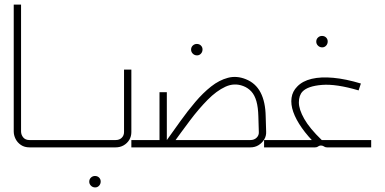

<svg xmlns="http://www.w3.org/2000/svg" viewBox="-20 -644 1682 839"><path d="M206 0H186V-32H206ZM196 0H109Q87 0 71.5 -10.5Q56 -21 48 -37Q40 -53 40 -70V-624H72V-70Q72 -55 81.5 -43.5Q91 -32 109 -32H196Z M396 175Q385 175 377.5 167.5Q370 160 370 150Q370 139 377.5 132Q385 125 395 125Q406 125 413 132Q420 139 420 149Q420 160 413 167.5Q406 175 396 175Z M196 0V-32H485Q502 -32 512 -42Q522 -52 522 -67V-340H554V-67Q554 -48 545 -33Q536 -18 520.5 -9Q505 0 485 0Z M841 -402Q830 -402 822.5 -409.5Q815 -417 815 -427Q815 -438 822.5 -445Q830 -452 840 -452Q851 -452 858 -445Q865 -438 865 -428Q865 -417 858 -409.5Q851 -402 841 -402Z M677 -22V-241H709V-22ZM554 0V-32H711V0ZM702 0V-32H1074Q1091 -32 1101.5 -42.5Q1112 -53 1111 -67L1109 -135Q1108 -175 1100.5 -201.5Q1093 -228 1078.5 -244Q1064 -260 1043 -268Q1004 -283 965 -265Q926 -247 887 -207.5Q848 -168 809 -116Q770 -64 732 -11L707 -29Q737 -71 768.5 -115Q800 -159 833.5 -198.5Q867 -238 902.5 -266Q938 -294 976 -304Q1014 -314 1054 -298Q1097 -281 1118.5 -240Q1140 -199 1141 -135L1143 -69Q1144 -50 1134.5 -34.5Q1125 -19 1109.5 -9.5Q1094 0 1074 0Z M1388 -437Q1377 -437 1369.5 -444.5Q1362 -452 1362 -462Q1362 -473 1369.5 -480Q1377 -487 1387 -487Q1398 -487 1405 -480Q1412 -473 1412 -463Q1412 -452 1405 -444.5Q1398 -437 1388 -437Z M1364 -10Q1325 -48 1299 -85Q1273 -122 1261.5 -155Q1250 -188 1254 -216.5Q1258 -245 1279 -266Q1302 -290 1342 -299.5Q1382 -309 1436.5 -304Q1491 -299 1557 -279L1547 -249Q1449 -278 1387 -273Q1325 -268 1302 -244Q1286 -227 1286 -196.5Q1286 -166 1309.5 -124.5Q1333 -83 1386 -32ZM1134 0V-32H1602V0H1410Q1403 0 1399.5 -2Q1396 -4 1392 -6Q1388 -8 1382 -8Q1377 -8 1373.5 -6Q1370 -4 1366.5 -2Q1363 0 1356 0Z"/></svg>

Font: Mada ExtraLight
Style: Regular
Weight: 250
Designer: Khaled Hosny
Version: Version 1.5